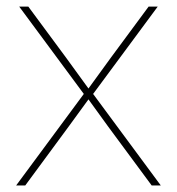

<svg xmlns="http://www.w3.org/2000/svg" viewBox="-20 -566 540 586"><path d="M29.3 0H57.1L189.5 -179.7L250 -262.7C270 -234.9 289.6 -207.5 310.1 -179.7L442.9 0H470.7L264.2 -279.3L461.4 -545.9H433.6L318.8 -390.6L250 -295.9L181.2 -390.6L66.4 -545.9H38.6L235.8 -279.3Z"/></svg>

Font: Raveo Thin
Style: Regular
Weight: 100
Designer: Jakub Foglar, Rasmus Andersson (Inter)
Foundry: Jakubfoglar.com
Version: Version 1.100;Glyphs 3.2.3 (3260)